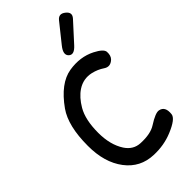

<svg xmlns="http://www.w3.org/2000/svg" viewBox="-316 -1124 1235 1235"><g transform="rotate(-45 301.5 -506.5)"><path d="M541.5 -1024.4Q578.1 -995.6 548.3 -962.9L432.6 -835.9Q390.1 -789.1 362.3 -816.4Q335.9 -842.3 376 -892.1L477.5 -1019Q505.4 -1053.7 541.5 -1024.4ZM266.1 -607.4Q219.7 -576.7 184.1 -515.6Q144 -446.8 144 -328.6Q144 -219.7 190.4 -148.4Q227.5 -92.3 289.6 -89.4Q377.9 -85 425.8 -116.2Q495.1 -160.6 522.5 -154.8Q569.8 -146 562.5 -80.1Q558.6 -43 464.4 -4.4Q386.7 27.8 296.9 24.4Q178.7 20.5 108.4 -72.3Q37.1 -166 37.6 -316.9Q37.6 -497.1 103 -590.3Q198.7 -725.1 305.2 -742.2Q406.7 -758.3 488.3 -716.8Q550.3 -685.1 552.2 -657.2Q554.2 -621.6 535.2 -603Q500.5 -570.8 463.9 -596.2Q430.2 -619.1 386.7 -629.4Q321.8 -644 266.1 -607.4Z"/></g></svg>

Font: Comic Relief
Style: Regular
Weight: 400
Designer: Jeff Davis
Foundry: Loudifier
Version: Version 1.0